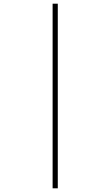

<svg xmlns="http://www.w3.org/2000/svg" viewBox="-20 -780 599 1040"><path d="M265 240H293V-760H265Z"/></svg>

Font: Noto Serif Gurmukhi Thin
Style: Regular
Weight: 100
Designer: Vaibhav Singh and the Monotype Design Team
Foundry: Monotype Imaging Inc.
Version: Version 2.004